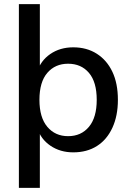

<svg xmlns="http://www.w3.org/2000/svg" viewBox="-20 -725 631 925"><path d="M71 180V-705H172V-378H159Q175 -432 222 -464.5Q269 -497 333 -497Q398 -497 446.5 -466Q495 -435 521.5 -379Q548 -323 548 -244Q548 -167 521.5 -109.5Q495 -52 447 -21.5Q399 9 333 9Q270 9 223 -23Q176 -55 160 -108H172V180ZM308 -69Q371 -69 408.5 -114Q446 -159 446 -244Q446 -330 408.5 -374Q371 -418 308 -418Q246 -418 208 -374Q170 -330 170 -244Q170 -159 208 -114Q246 -69 308 -69Z"/></svg>

Font: Nunito Sans 12pt ExtraLight 12pt SemiBold
Style: Regular
Weight: 600
Version: Version 3.101;gftools[0.9.27]